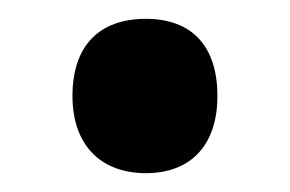

<svg xmlns="http://www.w3.org/2000/svg" viewBox="-20 -171 308 204"><path d="M57 -69C57 -17 87 13 135 13C182 13 211 -16 211 -69C211 -123 183 -151 135 -151C85 -151 57 -122 57 -69Z"/></svg>

Font: Noto Sans Devanagari ExtraCondensed
Style: Bold
Weight: 700
Width: 2
Designer: Jelle Bosma - Monotype Design Team
Foundry: Monotype Imaging Inc.
Version: Version 2.004